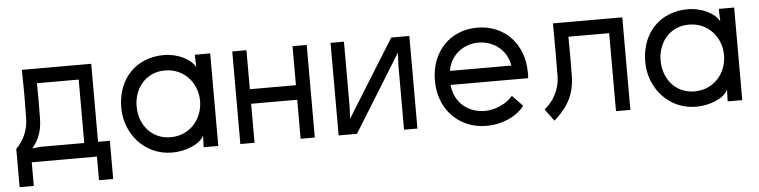

<svg xmlns="http://www.w3.org/2000/svg" viewBox="-41 -666 3841 971"><g transform="rotate(-5 1880.0 -181.0)"><path d="M158 -396H370V-74H148L106 -70C144 -114 157 -161 158 -220C159 -286 159 -330 158 -396ZM25 120H97V0H428V120H500V-74H440V-470H88C90 -380 90 -310 88 -220C87 -167 65 -114 25 -74Z M808 -65C713 -65 650 -140 650 -235C650 -329 713 -404 808 -404C906 -404 972 -326 972 -235C972 -143 906 -65 808 -65ZM572 -235C572 -103 669 13 810 13C875 13 952 -15 972 -60L970 -8V0H1044V-470H966V-458L968 -406C948 -447 881 -482 810 -482C668 -482 572 -382 572 -235Z M1534 -470H1462V-272H1228V-470H1156V0H1228V-198H1462V0H1534Z M2055 -470H1963L1720 -79L1723 -140V-470H1655V0H1748L1990 -391L1987 -330V0H2055Z M2598 -68 2545 -123C2515 -86 2455 -59 2405 -59C2317 -59 2251 -113 2241 -205H2635C2636 -214 2636 -224 2636 -233C2636 -381 2537 -482 2400 -482C2263 -482 2164 -381 2164 -233C2164 -88 2264 17 2405 17C2480 17 2555 -13 2598 -68ZM2244 -276C2257 -354 2321 -406 2400 -406C2479 -406 2543 -354 2556 -276Z M2856 -396H3063V0H3136V-470H2784C2785 -380 2785 -290 2784 -200C2783 -141 2755 -80 2704 -40L2749 21C2819 -42 2855 -103 2856 -200C2857 -266 2857 -330 2856 -396Z M3468 -65C3373 -65 3310 -140 3310 -235C3310 -329 3373 -404 3468 -404C3566 -404 3632 -326 3632 -235C3632 -143 3566 -65 3468 -65ZM3232 -235C3232 -103 3329 13 3470 13C3535 13 3612 -15 3632 -60L3630 -8V0H3704V-470H3626V-458L3628 -406C3608 -447 3541 -482 3470 -482C3328 -482 3232 -382 3232 -235Z"/></g></svg>

Font: Kreadon Medium
Style: Regular
Weight: 500
Designer: kohakuno
Foundry: StudioGnu
Version: Version 1.000;Glyphs 3.1.2 (3151)